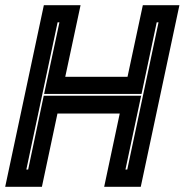

<svg xmlns="http://www.w3.org/2000/svg" viewBox="-32 -720 712 740"><path d="M-12 0 137 -700H278.5L219.5 -424H459.5L518.5 -700H659.5L510.5 0H369.5L429.5 -282.5H189.5L129.5 0ZM69.5 -66.5H76.5L136.5 -351H512L451.5 -66.5H458.5L579 -634H572L513.5 -358H138L197 -634H190Z"/></svg>

Font: Tourney ExtraBold
Style: Italic
Weight: 800
Italic angle: -12°
Version: Version 1.015